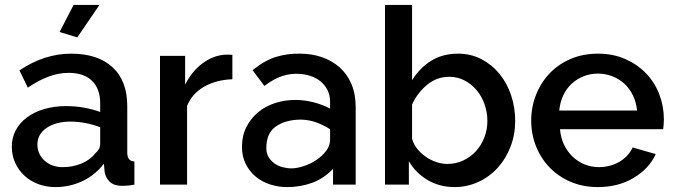

<svg xmlns="http://www.w3.org/2000/svg" viewBox="-20 -750 2741 780"><path d="M205 10Q167 10 134.5 -2.5Q102 -15 78.5 -37Q55 -59 41.5 -89Q28 -119 28 -154Q28 -191 44 -221Q60 -251 89.5 -273Q119 -295 159.5 -307Q200 -319 249 -319Q286 -319 322 -312.5Q358 -306 387 -295V-331Q387 -389 354 -421.5Q321 -454 259 -454Q217 -454 176.5 -438.5Q136 -423 93 -394L59 -464Q160 -532 269 -532Q377 -532 437 -477Q497 -422 497 -319V-130Q497 -95 526 -94V0Q510 3 498.5 4Q487 5 476 5Q444 5 426.5 -11Q409 -27 405 -52L402 -85Q367 -39 315.5 -14.5Q264 10 205 10ZM235 -71Q275 -71 310.5 -85.5Q346 -100 366 -126Q387 -144 387 -164V-233Q359 -244 327.5 -250Q296 -256 266 -256Q207 -256 169.5 -230.5Q132 -205 132 -163Q132 -124 161 -97.5Q190 -71 235 -71ZM294 -598 222 -620 279 -730H384Z M924 -428Q860 -426 810.5 -398.5Q761 -371 740 -320V0H630V-523H732V-406Q759 -460 802.5 -492.5Q846 -525 896 -528Q906 -528 912.5 -528Q919 -528 924 -527Z M1146 10Q1110 10 1076.5 -1Q1043 -12 1018 -33Q993 -54 978 -84.5Q963 -115 963 -153Q963 -198 980.5 -233Q998 -268 1027.5 -293Q1057 -318 1096.5 -331Q1136 -344 1180 -344H1186Q1221 -343 1255.5 -334Q1290 -325 1321 -309V-335Q1321 -364 1310 -385Q1299 -406 1281.5 -420Q1264 -434 1241 -441.5Q1218 -449 1194 -450Q1162 -452 1128 -441.5Q1094 -431 1054 -401L1006 -465Q1056 -505 1102 -519Q1148 -533 1199 -532Q1246 -532 1287 -518Q1328 -504 1359 -477Q1390 -450 1407.5 -409Q1425 -368 1425 -314V0H1333V-64Q1296 -25 1248.5 -7.5Q1201 10 1146 10ZM1321 -225Q1294 -242 1265.5 -252.5Q1237 -263 1205 -264H1198Q1140 -263 1101 -236.5Q1062 -210 1062 -148Q1062 -127 1071 -112Q1080 -97 1094.5 -86.5Q1109 -76 1127.5 -71Q1146 -66 1164 -66Q1186 -66 1213.5 -75Q1241 -84 1265 -100Q1289 -116 1305 -137Q1321 -158 1321 -183Z M1826 10Q1766 10 1717.5 -18.5Q1669 -47 1641 -95V0H1544V-730H1654V-424Q1685 -474 1731.5 -503Q1778 -532 1841 -532Q1893 -532 1936 -509.5Q1979 -487 2009.5 -449.5Q2040 -412 2056.5 -362.5Q2073 -313 2073 -259Q2073 -203 2054 -154Q2035 -105 2002 -68.5Q1969 -32 1923.5 -11Q1878 10 1826 10ZM1797 -84Q1833 -84 1863 -98.5Q1893 -113 1914.5 -137Q1936 -161 1948 -192.5Q1960 -224 1960 -259Q1960 -294 1948.5 -326.5Q1937 -359 1916.5 -383.5Q1896 -408 1867.5 -423Q1839 -438 1805 -438Q1754 -438 1714.5 -405Q1675 -372 1654 -325V-187Q1660 -164 1675 -145.5Q1690 -127 1710 -113Q1730 -99 1753 -91.5Q1776 -84 1797 -84Z M2409 10Q2348 10 2298 -11.5Q2248 -33 2212.5 -70Q2177 -107 2157.5 -156Q2138 -205 2138 -260Q2138 -315 2157.5 -364.5Q2177 -414 2212.5 -451.5Q2248 -489 2298 -510.5Q2348 -532 2410 -532Q2471 -532 2520.5 -510Q2570 -488 2605 -451.5Q2640 -415 2658.5 -366.5Q2677 -318 2677 -265Q2677 -253 2676 -242.5Q2675 -232 2674 -225H2255Q2258 -190 2271.5 -162Q2285 -134 2306.5 -113.5Q2328 -93 2355.5 -82Q2383 -71 2413 -71Q2435 -71 2456.5 -76.5Q2478 -82 2496 -92.5Q2514 -103 2528 -118Q2542 -133 2550 -151L2644 -124Q2617 -65 2554.5 -27.5Q2492 10 2409 10ZM2568 -301Q2565 -334 2551.5 -362Q2538 -390 2517 -409.5Q2496 -429 2468 -440Q2440 -451 2409 -451Q2378 -451 2350.5 -440Q2323 -429 2302 -409.5Q2281 -390 2268 -362Q2255 -334 2252 -301Z"/></svg>

Font: IngvarSans
Style: Regular
Weight: 600
Version: Version 3.000